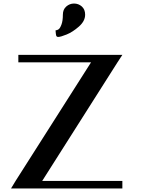

<svg xmlns="http://www.w3.org/2000/svg" viewBox="-20 -1058 790 1078"><path d="M333 -975.6Q333 -1004.9 352.1 -1021.5Q371.1 -1038.1 395.5 -1038.1Q420.9 -1038.1 439.5 -1021.5Q458 -1004.9 458 -975.6Q458 -939.5 422.9 -908.7Q387.7 -877.9 354 -864.3Q320.3 -850.6 306.6 -850.6Q301.8 -850.6 298.8 -853Q295.9 -855.5 294.9 -860.4Q293.9 -865.2 293.5 -869.1Q293 -873 292.5 -879.4Q292 -885.7 292 -887.7Q300.8 -887.7 309.1 -893.6Q317.4 -899.4 325.2 -920.4Q333 -941.4 333 -975.6ZM667 -750 639.6 -708 216.8 -42H667V0H42L67.4 -42L491.2 -708H83V-750ZM67.4 -42ZM639.6 -708Z"/></svg>

Font: okolaks
Style: Bold
Weight: 600
Width: 8
Version: Version 000.6.0